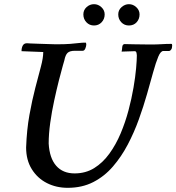

<svg xmlns="http://www.w3.org/2000/svg" viewBox="-20 -884 844 919"><path d="M762 -640Q749 -640 737.5 -612.5Q726 -585 713 -538Q700 -491 683.5 -433Q667 -375 644.5 -312.5Q622 -250 591.5 -192Q561 -134 520.5 -87Q480 -40 426.5 -12.5Q373 15 304 15Q249 15 204 -8Q159 -31 132 -74.5Q105 -118 105 -178Q108 -263 121 -334.5Q134 -406 149 -463.5Q164 -521 175.5 -564Q187 -607 187 -635L83 -639Q83 -655 89 -666Q95 -677 109 -677Q109 -677 125.5 -676Q142 -675 166.5 -674.5Q191 -674 213.5 -673Q236 -672 248 -672Q291 -672 316 -674Q341 -676 357 -678Q373 -680 389 -680Q393 -680 393 -671Q393 -663 388.5 -652Q384 -641 376 -641H339Q314 -641 303.5 -631Q293 -621 288 -595Q288 -595 280.5 -569Q273 -543 262 -499.5Q251 -456 239.5 -403Q228 -350 220.5 -296.5Q213 -243 213 -197Q217 -127 249 -90.5Q281 -54 337 -54Q390 -54 431 -79.5Q472 -105 503.5 -148.5Q535 -192 557.5 -245.5Q580 -299 595 -355.5Q610 -412 619 -464.5Q628 -517 631.5 -557.5Q635 -598 635 -619Q634 -631 632 -635Q630 -639 625 -639L562 -637Q564 -644 565 -658Q566 -672 576 -673Q596 -673 621.5 -672Q647 -671 699 -671Q731 -671 753.5 -672.5Q776 -674 800 -674Q804 -674 804 -668V-665Q804 -653 799 -646.5Q794 -640 790 -640ZM430 -762Q408 -762 393.5 -777.5Q379 -793 379 -815Q379 -836 394.5 -850Q410 -864 430 -864Q450 -864 465.5 -849.5Q481 -835 481 -815Q481 -793 466.5 -777.5Q452 -762 430 -762ZM597 -762Q575 -762 560.5 -777.5Q546 -793 546 -815Q546 -836 562 -850Q578 -864 597 -864Q617 -864 632.5 -849.5Q648 -835 648 -815Q648 -793 634 -777.5Q620 -762 597 -762Z"/></svg>

Font: Sedan
Style: Italic
Weight: 400
Italic angle: -13.8°
Designer: Sebastian Salazar
Foundry: Sebastian Salazar
Version: Version 1.100; ttfautohint (v1.8.4.7-5d5b)